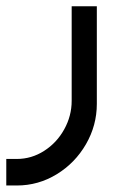

<svg xmlns="http://www.w3.org/2000/svg" viewBox="-22 -328 391 599"><path d="M30.5 250.7Q97.5 250.7 155 215.6Q212.4 180.5 246.3 121.7Q280.1 63 280.1 -4V-308.5H201.6V-13.3Q201.6 33.5 178.4 75.4Q155.3 117.3 115.8 142.6Q76.4 167.9 30.5 167.9H-2.4V250.7Z"/></svg>

Font: Arad-FD-VF Thin
Style: Regular
Weight: 100
Designer: Mohammad Darvishi
Version: Version 1.010;September 21, 2024;FontCreator 15.0.0.2992 64-